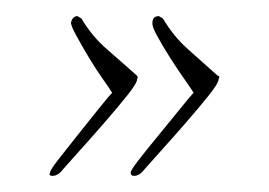

<svg xmlns="http://www.w3.org/2000/svg" viewBox="-20 -301 333 238"><path d="M146 -83Q142 -83 142 -87Q142 -90 152.5 -103.5Q163 -117 177.5 -134.5Q192 -152 204 -167Q216 -182 220 -186Q217 -191 208.5 -203Q200 -215 190.5 -230Q181 -245 174.5 -257Q168 -269 169 -273Q169 -281 177 -281L182 -278Q195 -256 213 -240Q231 -224 250 -207Q253 -207 251 -203Q251 -198 239 -183Q227 -168 210.5 -149Q194 -130 179.5 -114Q165 -98 159 -91Q153 -83 146 -83ZM45 -83Q40 -83 42 -87Q42 -90 52.5 -103.5Q63 -117 77 -134.5Q91 -152 103 -167Q115 -182 119 -186Q116 -191 107.5 -203Q99 -215 90 -230Q81 -245 74.5 -257Q68 -269 68 -273Q70 -281 76 -281L81 -278Q94 -256 112.5 -240Q131 -224 150 -207Q150 -207 150.5 -206Q151 -205 150 -203Q150 -198 138 -183Q126 -168 109.5 -149Q93 -130 78.5 -114Q64 -98 58 -91Q52 -83 45 -83Z"/></svg>

Font: Sassy Frass
Style: Regular
Weight: 400
Designer: Robert E. Leuschke
Foundry: Robert E. Leuschke
Version: Version 1.010; ttfautohint (v1.8.3)